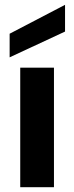

<svg xmlns="http://www.w3.org/2000/svg" viewBox="-20 -777 309 797"><path d="M64 0V-496H204V0ZM20 -539V-637L250 -757V-646Z"/></svg>

Font: DM Sans 24pt ExtraBold
Style: Regular
Weight: 800
Designer: Colophon Foundry, Jonny Pinhorn
Foundry: Colophon Foundry
Version: Version 4.004;gftools[0.9.30]